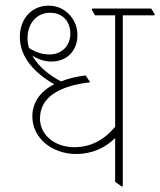

<svg xmlns="http://www.w3.org/2000/svg" viewBox="-20 -652 565 677"><path d="M248 -109C303 -109 349 -129 386 -165V-11L408 5H413V-598H525V-603L513 -622H304V-617L315 -598H386V-205C347 -158 299 -133 242 -133C173 -133 121 -176 121 -234C121 -305 181 -348 298 -362L282 -386C249 -382 220 -375 195 -365C155 -386 115 -417 94 -456C116 -442 138 -435 161 -435C216 -435 253 -473 253 -528C253 -555 244 -578 227 -598C208 -619 184 -632 151 -632C92 -632 50 -586 50 -522C50 -449 103 -394 171 -355C121 -329 94 -290 94 -241C94 -203 112 -169 141 -145C169 -123 207 -109 248 -109ZM77 -517C77 -570 110 -607 156 -607C200 -607 228 -578 228 -533C228 -490 197 -460 155 -460C130 -460 106 -467 82 -483C79 -494 77 -505 77 -517Z"/></svg>

Font: Noto Serif Devanagari SemiCondensed Thin
Style: Regular
Weight: 100
Width: 4
Designer: Universal Thirst, Indian Type Foundry and the Monotype Design Team
Foundry: Monotype Imaging Inc.
Version: Version 2.004